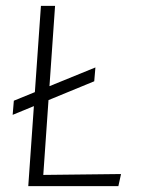

<svg xmlns="http://www.w3.org/2000/svg" viewBox="-20 -632 484 652"><path d="M23 -242 27 -290 304 -403 300 -356ZM76 0 119 -612H167L127 -38L391 -41L382 0Z"/></svg>

Font: Ancizar Sans Thin
Style: Italic
Weight: 100
Italic angle: -4°
Designer: Cesar Puertas, Viviana Monsalve, Julian Moncada, Julian Prieto, Jose Castro, Mariel Hernandez, Felipe Aragon, Sara Alarc
Version: Version 8.100